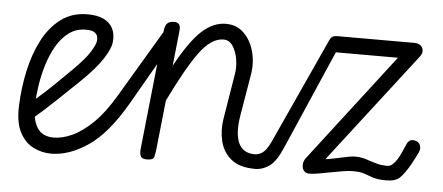

<svg xmlns="http://www.w3.org/2000/svg" viewBox="-43 -643 1720 745"><g transform="rotate(5 817.0 -270.5)"><path d="M182 -53Q193.5 -53 199.2 -42.8Q205 -32.5 204.5 -20.5Q204 -9 197.2 0.5Q190.5 10 177 10Q140.5 10 107.5 -6.5Q74.5 -23 54.5 -61.2Q34.5 -99.5 37 -164.5Q39.5 -232.5 53.8 -299.2Q68 -366 96 -420.8Q124 -475.5 167.5 -508.2Q211 -541 271.5 -541Q310 -541 334.8 -529Q359.5 -517 370.5 -494.5Q381.5 -472 378 -441Q376 -418 350.2 -377.2Q324.5 -336.5 266 -280Q225.5 -241 181 -198.8Q136.5 -156.5 92 -118.5L88 -186.5Q125.5 -218.5 161.8 -253.2Q198 -288 230 -320Q278.5 -368 297 -398Q315.5 -428 316.5 -441.5Q317.5 -448 315.8 -457.2Q314 -466.5 304.2 -473.8Q294.5 -481 270 -481Q232.5 -481 204.2 -460Q176 -439 156.2 -404.8Q136.5 -370.5 124 -329.2Q111.5 -288 105.5 -247.2Q99.5 -206.5 98.5 -173Q97.5 -116.5 117 -84.8Q136.5 -53 182 -53ZM182 -53Q215 -53 253.5 -70.5Q292 -88 333.2 -128Q374.5 -168 414.5 -235.5L584.5 -521.5Q587 -526 589.5 -526Q592.5 -526 593.5 -516.8Q594.5 -507.5 594 -493.5Q593.5 -479.5 591.5 -464Q589.5 -446.5 585.5 -430.2Q581.5 -414 576.5 -405.5L463.5 -209.5Q394 -89.5 320.5 -39.8Q247 10 177 10Q164 10 156.8 0.5Q149.5 -9 149.5 -20.5Q149.5 -32.5 157.2 -42.8Q165 -53 182 -53Z M549.5 0Q529 0 524.5 -11.2Q520 -22.5 522 -39.5L571.5 -506Q573 -518.5 577.2 -526Q581.5 -533.5 589.2 -537.2Q597 -541 607.5 -541Q621 -541 627.5 -533.8Q634 -526.5 632 -508L617.5 -371Q671 -469 715.5 -510Q760 -551 809.5 -551Q852 -551 880 -523.2Q908 -495.5 919.5 -452.2Q931 -409 923 -362.5L896.5 -205Q884 -132 901.2 -94.2Q918.5 -56.5 964 -56.5Q973.5 -56.5 978.2 -47Q983 -37.5 983.5 -26Q984 -16.5 980.8 -8.2Q977.5 0 970.5 0Q910 0 877.2 -27Q844.5 -54 834.5 -96.2Q824.5 -138.5 832 -184L861 -360.5Q865.5 -386.5 860.8 -416.5Q856 -446.5 842.2 -468Q828.5 -489.5 805.5 -489.5Q758 -489.5 712.2 -427.2Q666.5 -365 603 -234L582.5 -41.5Q580.5 -25.5 577.5 -12.8Q574.5 0 549.5 0ZM964 -56.5Q981 -56.5 996 -67.5Q1011 -78.5 1027 -113.5L1215 -524.5Q1219.5 -533.5 1225.5 -533.5Q1232 -534 1238.2 -526.5Q1244.5 -519 1248 -509Q1252 -497 1248.5 -489L1077 -94.5Q1052.5 -37 1026.2 -18.5Q1000 0 970.5 0Q952 0 942.5 -9Q933 -18 932.5 -28.5Q932 -39 940.2 -47.8Q948.5 -56.5 964 -56.5Z M1182.5 0Q1172 0 1165.2 -5Q1158.5 -10 1156 -17.5Q1152.5 -27 1154.5 -38.5Q1156.5 -50 1164 -59.5L1485.5 -478H1249Q1229.5 -478 1221.5 -487.8Q1213.5 -497.5 1213.5 -509.5Q1213.5 -522 1219.5 -531.5Q1225.5 -541 1245 -541H1545.5Q1555.5 -541 1563 -537.2Q1570.5 -533.5 1574.5 -526.5Q1579 -519.5 1578.5 -509.8Q1578 -500 1569.5 -489.5L1239.5 -61.5Q1251 -62.5 1266 -65.8Q1281 -69 1296.5 -72Q1313.5 -76 1328.5 -78.8Q1343.5 -81.5 1353.5 -81.5Q1372.5 -81.5 1386 -78Q1399.5 -74.5 1413 -69.5Q1427 -65 1443 -60.8Q1459 -56.5 1482 -56.5Q1491 -56.5 1496 -46.8Q1501 -37 1501 -25.5Q1500.5 -16 1496.2 -8Q1492 0 1482 0Q1463.5 0 1451 -1.8Q1438.5 -3.5 1429.5 -6.5Q1420.5 -9.5 1412 -12.5Q1401 -17 1387.2 -20.8Q1373.5 -24.5 1350.5 -24.5Q1333 -24.5 1309.8 -20.5Q1286.5 -16.5 1262.5 -12Q1240.5 -8 1219.5 -4Q1198.5 0 1182.5 0ZM1482 -56.5Q1490.5 -56.5 1499.2 -63.2Q1508 -70 1516.8 -83Q1525.5 -96 1533.5 -114.5L1549.5 -150.5Q1551.5 -154.5 1556.5 -159.5Q1561.5 -164.5 1572 -164.5Q1583.5 -164.5 1592.2 -158Q1601 -151.5 1602 -137.5Q1603 -129.5 1598 -118.5Q1593 -107.5 1574.5 -73Q1553 -35 1535.5 -17.5Q1518 0 1482 0Q1469.5 0 1463 -8.8Q1456.5 -17.5 1456.5 -28Q1456.5 -38.5 1463 -47.5Q1469.5 -56.5 1482 -56.5Z"/></g></svg>

Font: Edu NSW ACT Cursive
Style: Regular
Weight: 400
Designer: Tina and Corey Anderson, Eben Sorkin, Mirko Velimirovic
Foundry: Sorkin Type Co.
Version: Version 2.000